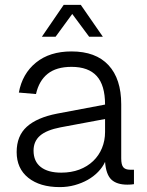

<svg xmlns="http://www.w3.org/2000/svg" viewBox="-20 -752 602 784"><path d="M224 12Q143 12 95.5 -26Q48 -64 48 -131Q48 -197 89.5 -234.5Q131 -272 213 -288L409 -325Q409 -404 375 -441.5Q341 -479 272 -479Q210 -479 174.5 -450.5Q139 -422 127 -368L57 -374Q71 -451 127 -496.5Q183 -542 272 -542Q371 -542 423 -486Q475 -430 475 -326V-105Q475 -79 483.5 -69Q492 -59 511 -59H527V0Q522 1 515 1.5Q508 2 500 2Q457 2 435 -18.5Q413 -39 409 -91Q399 -69 380.5 -50Q362 -31 338 -17.5Q314 -4 285 4Q256 12 224 12ZM230 -47Q271 -47 304 -59.5Q337 -72 360.5 -94.5Q384 -117 396.5 -147.5Q409 -178 409 -213V-266L227 -232Q170 -221 143.5 -198Q117 -175 117 -137Q117 -93 146.5 -70Q176 -47 230 -47ZM151 -602 240 -732H310L400 -602H344L275 -695L207 -602Z"/></svg>

Font: Geist Light
Style: Regular
Weight: 400
Designer: Basement.studio, Andrés Briganti, Mateo Zaragoza
Foundry: Basement.studio, Vercel, Andrés Briganti, Guido Ferreyra, Mateo Zaragoza
Version: Version 1.401